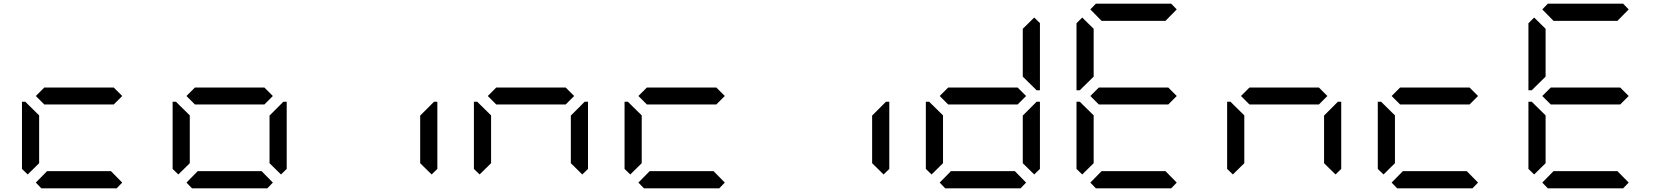

<svg xmlns="http://www.w3.org/2000/svg" viewBox="-20 -1020 9016 1040"><path d="M130 -75 99 -105V-469H117L130 -456L192 -395V-136ZM596 -546 642 -500 596 -454H220L174 -500L220 -546ZM642 -31 612 0H204L174 -31L235 -93H581Z M946 -75 915 -105V-469H933L946 -456L1008 -395V-136ZM1412 -546 1458 -500 1412 -454H1036L990 -500L1036 -546ZM1458 -31 1428 0H1020L990 -31L1051 -93H1397ZM1502 -456 1515 -469H1533V-105L1502 -75L1440 -136V-394Z M2318 -456 2331 -469H2349V-105L2318 -75L2256 -136V-394Z M2578 -75 2547 -105V-469H2565L2578 -456L2640 -395V-136ZM3044 -546 3090 -500 3044 -454H2668L2622 -500L2668 -546ZM3134 -456 3147 -469H3165V-105L3134 -75L3072 -136V-394Z M3394 -75 3363 -105V-469H3381L3394 -456L3456 -395V-136ZM3860 -546 3906 -500 3860 -454H3484L3438 -500L3484 -546ZM3906 -31 3876 0H3468L3438 -31L3499 -93H3845Z M4766 -456 4779 -469H4797V-105L4766 -75L4704 -136V-394Z M5026 -75 4995 -105V-469H5013L5026 -456L5088 -395V-136ZM5492 -546 5538 -500 5492 -454H5116L5070 -500L5116 -546ZM5582 -925 5613 -895V-531H5595L5582 -544L5520 -605V-864ZM5538 -31 5508 0H5100L5070 -31L5131 -93H5477ZM5582 -456 5595 -469H5613V-105L5582 -75L5520 -136V-394Z M5842 -75 5811 -105V-469H5829L5842 -456L5904 -395V-136ZM5842 -544 5829 -531H5811V-894L5842 -925L5904 -864V-605ZM5886 -969 5916 -1000H6324L6354 -969L6293 -907H5947ZM6308 -546 6354 -500 6308 -454H5932L5886 -500L5932 -546ZM6354 -31 6324 0H5916L5886 -31L5947 -93H6293Z M6658 -75 6627 -105V-469H6645L6658 -456L6720 -395V-136ZM7124 -546 7170 -500 7124 -454H6748L6702 -500L6748 -546ZM7214 -456 7227 -469H7245V-105L7214 -75L7152 -136V-394Z M7474 -75 7443 -105V-469H7461L7474 -456L7536 -395V-136ZM7940 -546 7986 -500 7940 -454H7564L7518 -500L7564 -546ZM7986 -31 7956 0H7548L7518 -31L7579 -93H7925Z M8290 -75 8259 -105V-469H8277L8290 -456L8352 -395V-136ZM8290 -544 8277 -531H8259V-894L8290 -925L8352 -864V-605ZM8334 -969 8364 -1000H8772L8802 -969L8741 -907H8395ZM8756 -546 8802 -500 8756 -454H8380L8334 -500L8380 -546ZM8802 -31 8772 0H8364L8334 -31L8395 -93H8741Z"/></svg>

Font: DSEG7 Classic Mini
Style: Regular
Weight: 400
Designer: Keshikan(Twitter:@keshinomi_88pro)
Version: Version 0.46